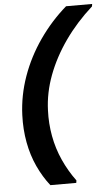

<svg xmlns="http://www.w3.org/2000/svg" viewBox="-62 -846 597 1027"><g transform="rotate(-5 236.5 -333.0)"><path d="M166 140Q128 92 100 31.5Q72 -29 59 -99.5Q46 -170 49 -246Q53 -351 89 -452.5Q125 -554 188 -644.5Q251 -735 333 -806H473L471 -793Q385 -716 323 -628Q261 -540 226 -446.5Q191 -353 188 -259Q185 -190 197.5 -121.5Q210 -53 238.5 10Q267 73 307 127L305 140Z"/></g></svg>

Font: DM Sans 28pt ExtraBold
Style: Italic
Weight: 800
Italic angle: -10°
Version: Version 4.004;gftools[0.9.30]